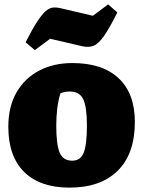

<svg xmlns="http://www.w3.org/2000/svg" viewBox="-20 -844 655 877"><path d="M297 13Q163 13 90.5 -58.5Q18 -130 18 -265Q18 -357 55.5 -422Q93 -487 159 -521.5Q225 -556 311 -556Q448 -556 522 -486.5Q596 -417 596 -287Q596 -142 518 -64.5Q440 13 297 13ZM310 -110Q348 -110 362.5 -147Q377 -184 377 -271Q377 -356 360 -391Q343 -426 299 -426Q277 -426 256 -418Q246 -385 241.5 -348Q237 -311 237 -269Q237 -184 252.5 -147Q268 -110 310 -110ZM139 -615 97 -651Q128 -712 150 -745.5Q172 -779 189 -793.5Q206 -808 222.5 -809.5Q239 -811 259 -806L404 -772L474 -824L516 -787Q480 -715 455 -679.5Q430 -644 407.5 -635Q385 -626 355 -633L209 -667Z"/></svg>

Font: Piazzolla SC Black
Style: Regular
Weight: 900
Designer: Juan Pablo del Peral
Foundry: Huerta Tipografica
Version: Version 1.330